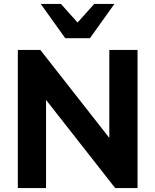

<svg xmlns="http://www.w3.org/2000/svg" viewBox="-20 -960 793 980"><path d="M71 0V-705H186L538 -256V-705H682V0H568L215 -450V0ZM313 -765 188 -940H291L376 -845L461 -940H564L439 -765Z"/></svg>

Font: Nunito Sans ExtraBold
Style: Regular
Weight: 800
Designer: Vernon Adams
Foundry: Vernon Adams
Version: Version 3.101; ttfautohint (v1.8.4.7-5d5b);gftools[0.9.27]